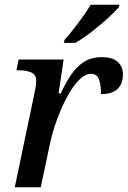

<svg xmlns="http://www.w3.org/2000/svg" viewBox="-20 -786 536 806"><path d="M126 -401Q129 -415 130.5 -428Q132 -441 132 -447Q132 -474 109.5 -482.5Q87 -491 60 -491H49L58 -536H247L226 -394H235Q255 -437 278 -471.5Q301 -506 332 -526Q363 -546 408 -546Q453 -546 474.5 -526Q496 -506 496 -473Q496 -434 473.5 -412.5Q451 -391 404 -391Q404 -430 395.5 -453Q387 -476 362 -476Q337 -476 311 -449.5Q285 -423 261.5 -379Q238 -335 219 -283Q200 -231 189 -179L151 0H42ZM248 -606 251 -619Q278 -649 308.5 -689.5Q339 -730 361 -766H482L479 -756Q463 -737 431.5 -708.5Q400 -680 364 -652Q328 -624 296 -606Z"/></svg>

Font: Noto Serif Medium
Style: Italic
Weight: 500
Italic angle: -12°
Designer: Monotype Design Team
Foundry: Monotype Imaging Inc.
Version: Version 2.014; ttfautohint (v1.8.4.7-5d5b)